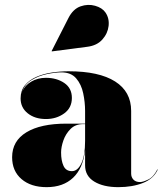

<svg xmlns="http://www.w3.org/2000/svg" viewBox="-20 -762 677 792"><path d="M340 -569 194 -550 193 -551.5 262.5 -688Q281.5 -725 312.2 -735.8Q343 -746.5 372.2 -738.2Q401.5 -730 415 -710.5Q431.5 -686.5 428 -655.2Q424.5 -624 402.2 -599Q380 -574 340 -569ZM254 -252H331V-304.5Q331 -340.5 323.2 -377.2Q315.5 -414 294.2 -438.8Q273 -463.5 233 -463.5Q208 -463.5 174 -456.5Q140 -449.5 111 -432.2Q82 -415 71.5 -383.5Q82 -409.5 108.8 -425.2Q135.5 -441 169.5 -441Q213.5 -441 245 -419.8Q276.5 -398.5 276.5 -358Q276.5 -317 244.5 -294Q212.5 -271 169.5 -271Q124 -271 94.5 -294.5Q65 -318 65 -356Q65 -388.5 82.8 -410.2Q100.5 -432 129.8 -444.8Q159 -457.5 194 -462.8Q229 -468 263 -468Q388.5 -468 454.8 -426Q521 -384 521 -304.5V-46Q521 -31 530.5 -21Q540 -11 558 -11Q569.5 -11 591.5 -21.5Q613.5 -32 629 -63H631Q614 -25 570.2 -7.5Q526.5 10 468 10Q406.5 10 368.8 -13Q331 -36 331 -80V-142.5Q322.5 -67.5 281.5 -28.8Q240.5 10 172.5 10Q107.5 10 68.8 -23.2Q30 -56.5 30 -113.5Q30 -180.5 88.8 -216.2Q147.5 -252 254 -252ZM276.5 -56Q300 -56 315.5 -87.8Q331 -119.5 331 -180.5V-250H322.5Q291 -250 271 -230Q251 -210 241.5 -182.8Q232 -155.5 232 -133Q232 -99.5 242 -77.8Q252 -56 276.5 -56Z"/></svg>

Font: Bodoni* 96pt Fatface
Style: Regular
Weight: 900
Version: Version 2.3